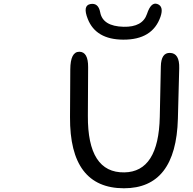

<svg xmlns="http://www.w3.org/2000/svg" viewBox="-307 -1016 1063 1056"><path d="M372.6 -868.7Q477.1 -866.2 501.5 -939.5Q523.4 -1006.3 558.1 -994.1Q595.2 -981 575.7 -923.8Q531.7 -796.9 370.6 -797.9Q220.2 -798.8 175.8 -911.6Q146.5 -985.4 189.9 -993.7Q233.9 -1002 244.1 -948.2Q258.3 -871.6 372.6 -868.7ZM-286.6 -976.1ZM627.4 -725.1Q681.2 -724.1 678.7 -640.1L671.4 -363.3Q661.1 20 374.5 19.5Q75.7 19 78.1 -372.1L79.6 -634.3Q80.1 -731.4 129.4 -731.4Q178.2 -731 177.7 -646.5L176.3 -379.4Q174.3 -64.5 377 -67.9Q565.4 -70.8 571.8 -373.5L577.6 -650.4Q579.1 -726.1 627.4 -725.1Z"/></svg>

Font: Comic Relief LRS
Style: Regular
Weight: 400
Designer: Jeff Davis
Foundry: Loudifier
Version: Version 1.0